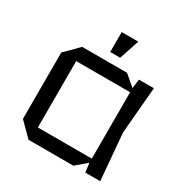

<svg xmlns="http://www.w3.org/2000/svg" viewBox="-168 -866 965 1002"><g transform="rotate(30 315.0 -365.0)"><path d="M140 0 60 -80V-480L140 -560H410L475 -505L482 -560H572L548 -280L572 0H482L475 -55L410 0ZM150 -80H475V-480H150ZM280 -610V-730H380L340 -610Z"/></g></svg>

Font: Tektur
Style: Regular
Weight: 400
Designer: Adam Jagosz
Foundry: Adam Jagosz
Version: Version 1.005;gftools[0.9.30]